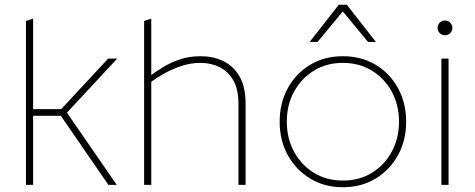

<svg xmlns="http://www.w3.org/2000/svg" viewBox="-20 -776 1992 806"><path d="M89 -688 119 -698V0H89ZM225 -305 434 -530H472L261 -303L470 0H435ZM101 -290V-318H249V-290Z M585 -688 615 -698V0H585ZM822 -512Q779 -512 738.5 -498Q698 -484 665 -465Q632 -446 611 -430L608 -456Q632 -474 663.5 -493.5Q695 -513 734.5 -526.5Q774 -540 822 -540Q874 -540 916.5 -520Q959 -500 985 -456Q1011 -412 1011 -340V0H981V-340Q981 -401 959.5 -438.5Q938 -476 902 -494Q866 -512 822 -512Z M1419 10Q1497 10 1557 -26.5Q1617 -63 1651 -125Q1685 -187 1685 -265Q1685 -343 1651 -405.5Q1617 -468 1557 -504Q1497 -540 1419 -540Q1342 -540 1282 -504Q1222 -468 1188 -405.5Q1154 -343 1154 -265Q1154 -187 1188 -125Q1222 -63 1282 -26.5Q1342 10 1419 10ZM1419 -18Q1350 -18 1297 -51Q1244 -84 1214 -140Q1184 -196 1184 -265Q1184 -335 1214 -390.5Q1244 -446 1297 -479Q1350 -512 1419 -512Q1489 -512 1542 -479Q1595 -446 1625 -390.5Q1655 -335 1655 -265Q1655 -196 1625 -140Q1595 -84 1542 -51Q1489 -18 1419 -18ZM1402 -756 1280 -600H1313L1419 -728L1525 -600H1558L1436 -756Z M1833 -530H1863V0H1833ZM1848 -628Q1835 -628 1826 -637Q1817 -646 1817 -659Q1817 -672 1826 -681Q1835 -690 1848 -690Q1861 -690 1870 -681Q1879 -672 1879 -659Q1879 -646 1870 -637Q1861 -628 1848 -628Z"/></svg>

Font: Roundo Variable
Style: Regular
Weight: 200
Designer: Shiva Nallaperumal
Foundry: Indian Type Foundry
Version: Version 2.000